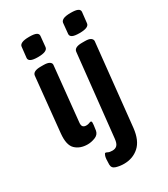

<svg xmlns="http://www.w3.org/2000/svg" viewBox="-222 -811 984 1124"><g transform="rotate(-30 270.5 -249.0)"><path d="M151 -581Q118 -581 103.5 -588.5Q89 -596 90 -610L98 -682Q99 -695 115 -702.5Q131 -710 165 -710Q198 -710 212 -703Q226 -696 225 -682L218 -610Q215 -581 151 -581ZM432 -581Q398 -581 384 -588.5Q370 -596 371 -610L378 -682Q380 -695 395.5 -702.5Q411 -710 446 -710Q479 -710 493 -703Q507 -696 506 -682L498 -610Q496 -581 432 -581ZM148 7Q97 7 66 -22.5Q35 -52 43 -129L80 -496Q83 -525 136 -525H155Q182 -525 194.5 -517Q207 -509 206 -497L169 -133Q166 -111 173 -102Q180 -93 196 -93Q208 -93 216 -96.5Q224 -100 228 -100Q235 -100 235 -89Q235 -86 234 -73.5Q233 -61 229 -38Q224 -13 198 -3Q172 7 148 7ZM275 212Q248 212 222.5 204.5Q197 197 197 172Q197 131 202 116Q207 101 212 101Q217 101 226.5 106Q236 111 255 111Q275 111 286.5 99Q298 87 301 57L360 -496Q363 -525 415 -525H435Q462 -525 473.5 -517Q485 -509 485 -497L427 58Q418 138 376.5 175Q335 212 275 212Z"/></g></svg>

Font: Asap SemiBold
Style: Italic
Weight: 600
Italic angle: -6°
Designer: Pablo Cosgaya
Foundry: Omnibus-Type
Version: Version 3.001; ttfautohint (v1.8.3)